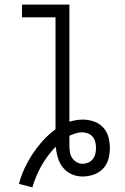

<svg xmlns="http://www.w3.org/2000/svg" viewBox="-20 -755 540 830"><path d="M120 55 62 40Q71 5 86.5 -28Q102 -61 122 -91Q142 -121 166.5 -148Q191 -175 220 -196V-680H75V-735H280V-229Q294 -233 308.5 -235.5Q323 -238 338 -238Q362 -238 385.5 -230Q409 -222 425.5 -204.5Q442 -187 448.5 -163Q455 -139 455 -115Q455 -91 448.5 -67Q442 -43 425 -25.5Q408 -8 384.5 0Q361 8 336 8Q312 8 289.5 -2Q267 -12 252 -31Q237 -50 230 -73.5Q223 -97 221 -121Q185 -84 159.5 -39Q134 6 120 55ZM336 -47Q349 -47 361 -52Q373 -57 381 -67Q389 -77 392 -89.5Q395 -102 395 -115Q395 -128 392 -141Q389 -154 380.5 -164Q372 -174 359.5 -178.5Q347 -183 335 -183Q320 -183 306.5 -178.5Q293 -174 280 -168V-127Q280 -113 282 -99Q284 -85 291 -73.5Q298 -62 310.5 -54.5Q323 -47 336 -47Z"/></svg>

Font: Iosevka SS18 Light
Style: Regular
Weight: 300
Monospace: yes
Designer: Belleve Invis
Foundry: Belleve Invis
Version: Version 25.1.1; ttfautohint (v1.8.4)